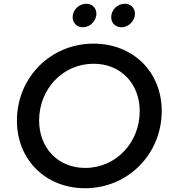

<svg xmlns="http://www.w3.org/2000/svg" viewBox="-20 -989 922 1021"><path d="M432 12C661 12 840 -170 840 -399C840 -608 686 -757 478 -757C248 -757 70 -576 70 -347C70 -138 225 12 432 12ZM188 -348C188 -515 313 -650 478 -650C623 -650 723 -543 723 -398C723 -231 597 -96 433 -96C288 -96 188 -203 188 -348ZM367 -907C362 -872 385 -844 421 -844C455 -844 487 -872 492 -907C497 -942 473 -969 439 -969C403 -969 372 -942 367 -907ZM572 -907C567 -872 590 -844 626 -844C660 -844 692 -872 697 -907C702 -942 678 -969 644 -969C608 -969 577 -942 572 -907Z"/></svg>

Font: Mluvka SemiBold
Style: Italic
Weight: 600
Italic angle: -8°
Designer: Modified by Jiří Krblich, Original typeface by Gumpita Rahayu
Foundry: Gumpita Rahayu & Jiří Krblich
Version: Version 2.000;Glyphs 3.1.1 (3134)